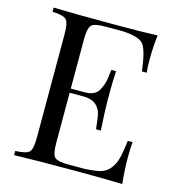

<svg xmlns="http://www.w3.org/2000/svg" viewBox="-106 -799 820 890"><g transform="rotate(15 304.5 -354.0)"><path d="M554 -128Q554 -66 561 0Q494 -3 332 -3Q140 -3 42 0V-20Q95 -22 109 -36.5Q123 -51 123 -106V-602Q123 -657 109 -671.5Q95 -686 42 -688V-708Q139 -705 332 -705Q480 -705 541 -708Q534 -648 534 -590Q534 -550 537 -528H514Q502 -627 480.5 -654Q459 -681 380 -685H297Q244 -685 230 -670.5Q216 -656 216 -602V-366H282Q332 -366 349 -396Q366 -426 370 -457L375 -498H398Q395 -449 395 -404V-356Q395 -306 401 -214H378L372 -262Q364 -346 282 -346H216V-106Q216 -52 230 -37.5Q244 -23 297 -23H370Q419 -25 447 -32Q475 -39 493 -61Q511 -83 519 -112.5Q527 -142 534 -200H557Q554 -173 554 -128Z"/></g></svg>

Font: Playfair Display
Style: Regular
Weight: 400
Designer: Claus Eggers S?rensen
Foundry: Claus Eggers S?rensen
Version: Version 1.003